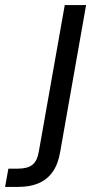

<svg xmlns="http://www.w3.org/2000/svg" viewBox="-131 -516 384 756"><path d="M-111 220 -98 148H-60Q-22 148 -3 132.5Q16 117 22 80L124 -496H208L106 82Q98 130 76.5 160.5Q55 191 21 205.5Q-13 220 -60 220Z"/></svg>

Font: DM Sans 24pt
Style: Italic
Weight: 400
Italic angle: -10°
Designer: Colophon Foundry, Jonny Pinhorn
Foundry: Colophon Foundry
Version: Version 4.004;gftools[0.9.30]